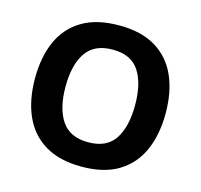

<svg xmlns="http://www.w3.org/2000/svg" viewBox="-106 -840 1008 965"><g transform="rotate(15 398.0 -357.5)"><path d="M738 -358Q738 -247 701.5 -164.5Q665 -82 590 -36Q515 10 398 10Q282 10 206.5 -36Q131 -82 94.5 -165Q58 -248 58 -359Q58 -470 94.5 -552Q131 -634 206.5 -679.5Q282 -725 399 -725Q515 -725 590 -679.5Q665 -634 701.5 -551.5Q738 -469 738 -358ZM217 -358Q217 -246 260 -181.5Q303 -117 398 -117Q495 -117 537 -181.5Q579 -246 579 -358Q579 -471 537 -535Q495 -599 399 -599Q303 -599 260 -535Q217 -471 217 -358Z"/></g></svg>

Font: Noto Sans Medefaidrin
Style: Bold
Weight: 700
Designer: Dalton Maag Ltd
Foundry: Dalton Maag Ltd
Version: Version 1.002; ttfautohint (v1.8.4.7-5d5b)